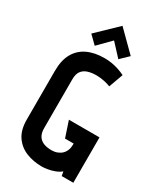

<svg xmlns="http://www.w3.org/2000/svg" viewBox="-228 -1007 938 1103"><g transform="rotate(30 241.0 -456.0)"><path d="M371 -795 243 -922 110 -794 162 -743 243 -825 318 -744ZM351 -583 385 -677Q365 -687 342.5 -694.5Q320 -702 296.5 -706Q273 -710 248 -710Q182 -710 134.5 -687.5Q87 -665 61.5 -619.5Q36 -574 36 -504V-180Q36 -112 65 -70Q94 -28 141.5 -9Q189 10 246 10Q260 10 282 6.5Q304 3 327 -5.5Q350 -14 367 -28L372 0H449V-301H246L281 -196H338V-187Q338 -168 331.5 -151.5Q325 -135 313 -123.5Q301 -112 284 -105.5Q267 -99 247 -99Q214 -99 192 -108.5Q170 -118 158.5 -137.5Q147 -157 147 -188V-512Q147 -547 161 -566Q175 -585 199.5 -593Q224 -601 255 -601Q270 -601 286 -599Q302 -597 318.5 -593Q335 -589 351 -583Z"/></g></svg>

Font: Advent Pro
Style: Regular
Weight: 400
Designer: VivaRado, Andreas Kalpakidis
Foundry: VivaRado, Andreas Kalpakidis
Version: Version 3.000